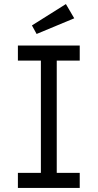

<svg xmlns="http://www.w3.org/2000/svg" viewBox="-20 -924 484 944"><path d="M68 0V-74H181V-626H68V-700H372V-626H259V-74H372V0ZM160 -757 137 -799 304 -904 345 -834Z"/></svg>

Font: Our Lexend Light
Style: Regular
Weight: 300
Designer: Bonnie Shaver-Troup, Thomas Jockin
Foundry: Lexend
Version: Version 1.007